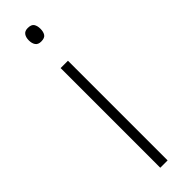

<svg xmlns="http://www.w3.org/2000/svg" viewBox="-252 -723 722 722"><g transform="rotate(-45 108.5 -362.0)"><path d="M108 -724Q127 -724 133.5 -714Q140 -704 140 -688Q140 -672 133.5 -662Q127 -652 108 -652Q92 -652 85 -662Q78 -672 78 -688Q78 -704 85 -714Q92 -724 108 -724ZM128 -530V0H89V-530Z"/></g></svg>

Font: Noto Sans Devanagari ExtraLight
Style: Regular
Weight: 200
Designer: Jelle Bosma - Monotype Design Team
Foundry: Monotype Imaging Inc.
Version: Version 2.004; ttfautohint (v1.8.4.7-5d5b)